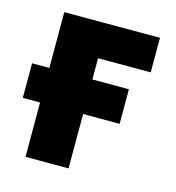

<svg xmlns="http://www.w3.org/2000/svg" viewBox="-83 -583 599 655"><g transform="rotate(15 216.5 -255.5)"><path d="M65 0H217V-192H346V-314H217V-389H403V-511H65V-314H4V-192H65Z"/></g></svg>

Font: Finlandica
Style: Bold
Weight: 700
Designer: Niklas Ekholm, Juho Hiilivirta, Jaakko Suomalainen
Foundry: Helsinki Type Studio
Version: Version 2.000;Glyphs 3.2 (3202)